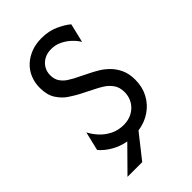

<svg xmlns="http://www.w3.org/2000/svg" viewBox="-229 -712 916 916"><g transform="rotate(-45 229.0 -254.0)"><path d="M62.5 125 181.2 4.9Q139.6 -2.8 105.9 -22.6Q72.2 -42.4 50.7 -68.1L73.6 -163.9Q86.8 -138.2 108.3 -114.9Q129.9 -91.7 159.4 -77.1Q188.9 -62.5 225 -62.5Q258.3 -62.5 284 -76.7Q309.7 -91 324.3 -115.6Q338.9 -140.3 338.9 -170.8Q338.9 -204.2 322.9 -225.7Q306.9 -247.2 286.8 -259.7Q266.7 -272.2 254.9 -277.8L178.5 -316.7Q160.4 -326.4 133.7 -343.8Q106.9 -361.1 86.8 -391.7Q66.7 -422.2 66.7 -470.8Q66.7 -506.2 79.2 -536.1Q91.7 -566 114.9 -587.5Q138.2 -609 169.8 -621.2Q201.4 -633.3 239.6 -633.3Q289.6 -633.3 327.8 -615.6Q366 -597.9 387.5 -579.2L364.6 -483.3Q353.5 -502.8 334 -521.2Q314.6 -539.6 289.6 -551.7Q264.6 -563.9 236.1 -563.9Q208.3 -563.9 187.8 -552.4Q167.4 -541 155.9 -521.9Q144.4 -502.8 144.4 -478.5Q144.4 -450.7 157.3 -432.6Q170.1 -414.6 186.5 -404.2Q202.8 -393.8 213.2 -388.2L291 -349.3Q304.9 -342.4 326 -329.9Q347.2 -317.4 368.1 -296.9Q388.9 -276.4 402.8 -246.9Q416.7 -217.4 416.7 -175.7Q416.7 -127.8 396.2 -89.2Q375.7 -50.7 339.6 -26Q303.5 -1.4 256.2 5.6L161.8 125Z"/></g></svg>

Font: Afacad Flux
Style: Regular
Weight: 400
Designer: Kristian Moeller
Foundry: Dicotype
Version: Version 1.100